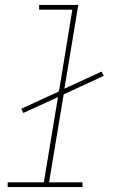

<svg xmlns="http://www.w3.org/2000/svg" viewBox="-20 -755 472 775"><path d="M11 0H313V-19H178L237 -374L399 -449L390 -466L240 -397L296 -735H138V-716H272L218 -386L66 -316L74 -299L214 -363L157 -19H11Z"/></svg>

Font: Iosevka Sparkle Thin Oblique
Style: Regular
Weight: 100
Italic angle: -9°
Designer: Belleve Invis
Foundry: Belleve Invis
Version: Version 4.5.0; ttfautohint (v1.8.3)